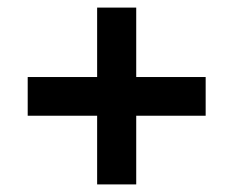

<svg xmlns="http://www.w3.org/2000/svg" viewBox="-20 -484 610 506"><path d="M53 -179V-281H522V-179ZM339 2H236V-464H339Z"/></svg>

Font: Ysabeau Office ExtraBold
Style: Italic
Weight: 800
Italic angle: -12°
Designer: Christian Thalmann (Catharsis Fonts)
Version: Version 2.001;gftools[0.9.30]; featfreeze: tnum,lnum,ss02